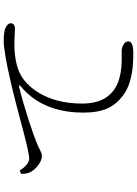

<svg xmlns="http://www.w3.org/2000/svg" viewBox="129 -874 742 1040"><g transform="rotate(-90 500.0 -354.0)"><path d="M98 -618C110 -592 139 -567 160 -567C211 -567 414 -630 576 -667C693 -694 765 -705 800 -705C825 -705 854 -702 867 -696C888 -686 894 -677 894 -666C894 -654 884 -644 865 -644C847 -644 818 -647 779 -647C730 -647 659 -640 609 -610C562 -583 459 -488 459 -281C459 -174 502 -127 543 -101C610 -60 700 -66 743 -66C765 -66 796 -52 796 -31C796 -11 774 -3 729 -3C676 -3 570 -6 501 -60C440 -107 410 -164 410 -275C410 -387 440 -521 553 -613C560 -618 559 -624 547 -621C437 -594 294 -547 234 -521C214 -513 194 -498 175 -498C140 -498 95 -537 84 -569C79 -582 79 -596 78 -611Z"/></g></svg>

Font: Noto Serif TC Light
Style: Regular
Weight: 300
Designer: Ryoko NISHIZUKA 西塚涼子 (kana & ideographs); Frank Grießhammer (Latin, Greek & Cyrillic); Wenlong ZHANG 张文龙 (bopomofo); San
Foundry: Adobe
Version: Version 2.001;hotconv 1.1.0;makeotfexe 2.6.0